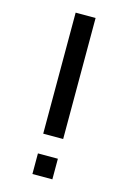

<svg xmlns="http://www.w3.org/2000/svg" viewBox="-116 -806 574 862"><g transform="rotate(15 171.5 -375.0)"><path d="M125 -750H217.7V-187.5H125ZM125 -95.8V0H217.7V-95.8Z"/></g></svg>

Font: Manrope3 Medium
Style: Regular
Weight: 500
Width: 4
Designer: Mikhail Sharanda
Foundry: Mikhail Sharanda
Version: Version 3.000;PS 003.000;hotconv 1.0.88;makeotf.lib2.5.64775